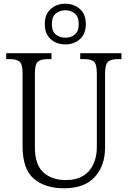

<svg xmlns="http://www.w3.org/2000/svg" viewBox="-20 -999 684 1029"><path d="M323 10Q221 10 161 -41.5Q101 -93 101 -215V-606Q101 -656 84.5 -669Q68 -682 34 -682H13V-714H256V-682H234Q199 -682 183 -668.5Q167 -655 167 -603V-210Q167 -116 212.5 -75Q258 -34 332 -34Q390 -34 427 -57.5Q464 -81 481.5 -121Q499 -161 499 -209V-605Q499 -656 483 -669Q467 -682 433 -682H410V-714H631V-682H610Q576 -682 559.5 -668.5Q543 -655 543 -603V-208Q543 -111 488 -50.5Q433 10 323 10ZM330 -761Q284 -761 252 -789Q220 -817 220 -870Q220 -923 252 -951Q284 -979 330 -979Q376 -979 408 -951Q440 -923 440 -870Q440 -817 408 -789Q376 -761 330 -761ZM330 -797Q360 -797 381 -814Q402 -831 402 -870Q402 -909 381 -926.5Q360 -944 330 -944Q300 -944 279 -926.5Q258 -909 258 -870Q258 -831 279 -814Q300 -797 330 -797Z"/></svg>

Font: Noto Serif Hebrew SemiCondensed Light
Style: Regular
Weight: 300
Width: 4
Designer: Monotype Design Team
Foundry: Monotype Imaging Inc.
Version: Version 2.004; ttfautohint (v1.8.4.7-5d5b)